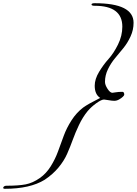

<svg xmlns="http://www.w3.org/2000/svg" viewBox="-128 -1034 852 1196"><path d="M462 -998Q442 -998 442 -1006Q442 -1014 462 -1014Q704 -1014 704 -892Q704 -848 685.5 -807.5Q667 -767 641 -735Q615 -703 589 -672Q563 -641 544.5 -603Q526 -565 526 -524Q526 -505 542 -480.5Q558 -456 572 -456Q576 -456 593 -459Q610 -462 634 -462Q646 -462 646 -444Q646 -440 637.5 -431.5Q629 -423 614 -414.5Q599 -406 584 -406Q570 -406 548 -410Q526 -414 520 -414Q504 -414 472.5 -391.5Q441 -369 418 -342Q387 -304 364 -255.5Q341 -207 325.5 -164Q310 -121 290.5 -76.5Q271 -32 236 10Q201 52 150 86Q59 142 -98 142Q-108 142 -108 136Q-108 131 -102.5 127Q-97 123 -88 123Q-13 123 31.5 114.5Q76 106 120 75Q160 47 188 2Q216 -43 233.5 -91Q251 -139 269 -188Q287 -237 317.5 -284.5Q348 -332 390 -364Q420 -386 496 -424Q462 -446 462 -500Q462 -541 489 -586Q516 -631 548 -666.5Q580 -702 607 -756.5Q634 -811 634 -868Q634 -998 462 -998Z"/></svg>

Font: Miama Nueva
Style: Medium
Weight: 400
Italic angle: -28°
Version: Version 1.0